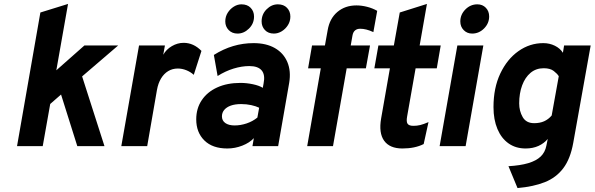

<svg xmlns="http://www.w3.org/2000/svg" viewBox="-20 -742 3020 975"><path d="M66.5 0 185 -678.5 325.5 -722 266 -385 408.5 -511H580L397 -354L510.5 0H372.5L290 -262L235 -214L197 0Z M596 0 686 -511H817.5L809 -464Q824 -491 852.8 -507.8Q881.5 -524.5 912.5 -524.5Q963 -524.5 1003 -483.5L964 -362Q947.5 -377 926 -385.5Q904.5 -394 883 -394Q856 -394 834.2 -381Q812.5 -368 797.8 -343.5Q783 -319 777 -285L727.5 0Z M1134.5 12Q1059 12 1017.8 -28.8Q976.5 -69.5 976.5 -136Q976.5 -191.5 1004.5 -233.2Q1032.5 -275 1083 -298Q1133.5 -321 1201 -321Q1232.5 -321 1264.2 -314.2Q1296 -307.5 1314.5 -296L1318.5 -318Q1327.5 -362 1309 -384.2Q1290.5 -406.5 1246 -406.5Q1208 -406.5 1166.2 -393.8Q1124.5 -381 1085 -356L1066 -463Q1113.5 -493 1163.8 -508Q1214 -523 1268 -523Q1332 -523 1376 -497.8Q1420 -472.5 1439.2 -426.8Q1458.5 -381 1448.5 -321L1392.5 0H1262L1269 -40.5Q1247.5 -17 1210.5 -2.5Q1173.5 12 1134.5 12ZM1171.5 -105Q1201.5 -105 1232.2 -115.2Q1263 -125.5 1287 -145L1296 -195Q1279.5 -203 1255.8 -208.2Q1232 -213.5 1204.5 -213.5Q1174 -213.5 1152.2 -205.8Q1130.5 -198 1118.8 -184Q1107 -170 1107 -151Q1107 -129.5 1124.2 -117.2Q1141.5 -105 1171.5 -105ZM1371 -571.5Q1342 -571.5 1325.2 -589.5Q1308.5 -607.5 1308.5 -633Q1308.5 -669.5 1333.8 -694.8Q1359 -720 1391 -720Q1420.5 -720 1437.5 -702.2Q1454.5 -684.5 1454.5 -658Q1454.5 -634 1442.2 -614.5Q1430 -595 1410.8 -583.2Q1391.5 -571.5 1371 -571.5ZM1186.5 -571.5Q1158.5 -571.5 1141.2 -589.5Q1124 -607.5 1124 -633Q1124 -657.5 1136.2 -677Q1148.5 -696.5 1167.2 -708.2Q1186 -720 1206 -720Q1236 -720 1253 -702.2Q1270 -684.5 1270 -658Q1270 -622 1244.2 -596.8Q1218.5 -571.5 1186.5 -571.5Z M1540 0 1609 -395H1544.5L1564.5 -511H1630L1644 -589Q1654 -648 1693.2 -681.2Q1732.5 -714.5 1790 -714.5Q1816 -714.5 1843.8 -707.5Q1871.5 -700.5 1895.5 -687L1876 -579Q1856.5 -588 1840.2 -592Q1824 -596 1809 -596Q1793 -596 1783 -587.5Q1773 -579 1770 -562L1761 -511H1859L1838 -395H1740.5L1671 0Z M2023.5 12Q1959 12 1930.8 -27.2Q1902.5 -66.5 1915.5 -141L1960 -395H1881L1901.5 -511H1980L2010 -678.5L2148 -722L2111 -511H2218L2198 -395H2090.5L2047.5 -151Q2042.5 -124 2049.8 -113.5Q2057 -103 2079.5 -103Q2097.5 -103 2114 -107Q2130.5 -111 2156 -122L2131.5 -10.5Q2087 12 2023.5 12Z M2212.5 0 2302.5 -511H2434.5L2344.5 0ZM2377.5 -571.5Q2352 -571.5 2334.8 -589Q2317.5 -606.5 2317.5 -633Q2317.5 -668 2343.2 -694Q2369 -720 2404 -720Q2430.5 -720 2447.2 -702.5Q2464 -685 2464 -658.5Q2464 -623.5 2438.2 -597.5Q2412.5 -571.5 2377.5 -571.5Z M2608 213 2562 102Q2622 98.5 2662.5 86.5Q2703 74.5 2725.5 53Q2748 31.5 2754.5 -2L2761.5 -36.5Q2743 -14 2714.5 -1Q2686 12 2649 12Q2599 12 2562.5 -13.8Q2526 -39.5 2506 -87Q2486 -134.5 2486 -198Q2486 -295.5 2520.5 -368.5Q2555 -441.5 2612.5 -482.2Q2670 -523 2739 -523Q2770.5 -523 2797.5 -509.8Q2824.5 -496.5 2838.5 -474L2844.5 -511H2979.5L2891 -16.5Q2876.5 64.5 2840.5 112.2Q2804.5 160 2746.8 183Q2689 206 2608 213ZM2692.5 -116.5Q2721.5 -116.5 2743.2 -126.2Q2765 -136 2781.5 -155.5L2817.5 -355Q2810 -367.5 2792 -381.5Q2774 -395.5 2741 -395.5Q2702 -395.5 2674.2 -372.2Q2646.5 -349 2631.5 -308.5Q2616.5 -268 2616.5 -217Q2616.5 -178.5 2634.2 -147.5Q2652 -116.5 2692.5 -116.5Z"/></svg>

Font: Overpass ExtraBold
Style: Italic
Weight: 800
Italic angle: -10°
Designer: Delve Withrington, Dave Bailey, Thomas Jockin
Foundry: Delve Fonts LLC
Version: Version 4.000